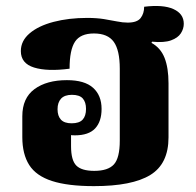

<svg xmlns="http://www.w3.org/2000/svg" viewBox="-20 -622 668 654"><path d="M300 12Q211 12 157 -5.5Q103 -23 79.5 -60Q56 -97 56 -155V-226Q56 -288 97.5 -318.5Q139 -349 208 -349Q268 -349 297 -323Q326 -297 326 -251Q326 -208 304 -184.5Q282 -161 235 -161Q213 -161 204 -167L222 -177V-124Q222 -76 240 -58Q258 -40 301 -40Q348 -40 368 -62Q388 -84 388 -143V-388Q388 -451 367.5 -479.5Q347 -508 300 -508Q254 -508 235.5 -480Q217 -452 217 -388Q141 -378 96 -392Q51 -406 51 -448Q51 -483 81 -508.5Q111 -534 162.5 -547.5Q214 -561 277 -561Q309 -561 334 -557Q359 -553 378.5 -549Q398 -545 415 -545Q447 -545 459 -560.5Q471 -576 471 -599Q536 -607 571 -591Q606 -575 606 -541Q606 -524 596 -508.5Q586 -493 562.5 -484.5Q539 -476 498 -480L496 -476Q527 -459 540.5 -425Q554 -391 554 -338V-154Q554 -64 492 -26Q430 12 300 12ZM224 -202Q250 -202 261.5 -214.5Q273 -227 273 -251Q273 -274 262 -286.5Q251 -299 225 -299Q200 -299 188 -286Q176 -273 176 -250Q176 -227 187.5 -214.5Q199 -202 224 -202Z"/></svg>

Font: Noto Serif Thai ExtraBold
Style: Regular
Weight: 800
Version: Version 2.001